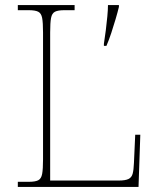

<svg xmlns="http://www.w3.org/2000/svg" viewBox="-20 -734 623 754"><path d="M50 0V-20H93Q118 -20 130 -26Q142 -32 145.5 -51Q149 -70 149 -108V-606Q149 -645 145.5 -663.5Q142 -682 130 -688Q118 -694 93 -694H50V-714H273V-694H233Q208 -694 196 -688Q184 -682 180.5 -663.5Q177 -645 177 -606V-25H446Q472 -25 484.5 -31Q497 -37 501 -52Q505 -67 506 -94L511 -205H531L524 0ZM388 -562Q392 -587 395.5 -615Q399 -643 401.5 -669.5Q404 -696 404 -714H447V-707Q442 -686 434 -659Q426 -632 417 -604.5Q408 -577 398 -554H388Z"/></svg>

Font: Noto Serif Thai Thin
Style: Regular
Weight: 250
Version: Version 2.001